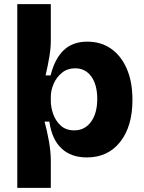

<svg xmlns="http://www.w3.org/2000/svg" viewBox="-20 -740 690 922"><path d="M63 162V-720H224V-545Q224 -509 217 -467.5Q210 -426 199 -378H223Q243 -458 286 -499Q329 -540 399 -540Q465 -540 513.5 -506Q562 -472 589 -409.5Q616 -347 616 -260Q616 -133 557 -58.5Q498 16 397 16Q321 16 275 -27.5Q229 -71 217 -156H194Q205 -117 214.5 -64.5Q224 -12 224 32V162ZM337 -114Q387 -114 417 -155Q447 -196 447 -265Q447 -333 418.5 -372.5Q390 -412 341 -412Q304 -412 278 -391Q252 -370 238 -338.5Q224 -307 224 -275V-254Q224 -226 235 -193.5Q246 -161 271 -137.5Q296 -114 337 -114Z"/></svg>

Font: Bricolage Grotesque 12pt ExtraBold
Style: Regular
Weight: 800
Designer: Mathieu Triay
Foundry: Atelier Triay
Version: Version 1.001; ttfautohint (v1.8.4.7-5d5b);gftools[0.9.33.de